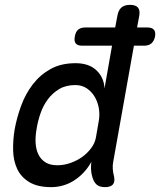

<svg xmlns="http://www.w3.org/2000/svg" viewBox="-20 -760 659 790"><path d="M356 -94Q342 -69 324 -50Q306 -31 285 -17.5Q264 -4 240 3Q216 10 191 10Q134 10 100 -11Q66 -32 50.5 -65.5Q35 -99 34 -141Q33 -183 40 -226Q49 -276 67 -325Q85 -374 115 -413Q145 -452 188 -476Q231 -500 291 -500Q346 -500 377 -470.5Q408 -441 410 -396L441 -572H318Q299 -572 291.5 -581.5Q284 -591 288 -610Q291 -629 301.5 -638Q312 -647 331 -647H454L463 -695Q467 -718 479.5 -729Q492 -740 515 -740Q538 -740 547.5 -729Q557 -718 553 -695L544 -647H586Q605 -647 613 -638Q621 -629 618 -610Q614 -591 603 -581.5Q592 -572 573 -572H531L446 -95Q443 -80 444 -65Q445 -50 449 -35Q454 -12 444.5 -1Q435 10 412 10Q389 10 377 -1Q365 -12 359 -35Q355 -49 354.5 -64.5Q354 -80 356 -94ZM216 -80Q243 -80 270 -89.5Q297 -99 318.5 -114.5Q340 -130 355.5 -151Q371 -172 375 -196L387 -266Q391 -290 386.5 -315.5Q382 -341 369.5 -362Q357 -383 337 -396.5Q317 -410 290 -410Q251 -410 223.5 -393.5Q196 -377 177 -351.5Q158 -326 147 -294.5Q136 -263 131 -232Q125 -200 126.5 -172.5Q128 -145 138 -124.5Q148 -104 167 -92Q186 -80 216 -80Z"/></svg>

Font: Maple Mono NL
Style: Italic
Weight: 400
Italic angle: -10°
Monospace: yes
Designer: subframe7536
Version: Version 7.000